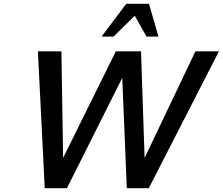

<svg xmlns="http://www.w3.org/2000/svg" viewBox="-20 -993 1175 1013"><path d="M816 -800 766 -973H646L516 -800H579L691 -910L753 -800ZM1135 -722H1011L743 -160L724 -722H591L313 -160L304 -722H180L216 0H333L625 -582L649 0H765Z"/></svg>

Font: Perun Medium Italic
Style: Regular
Weight: 500
Italic angle: -12°
Foundry: Copyright (c) Stefan Peev, Context Ltd, 2016
Version: Version 1.026